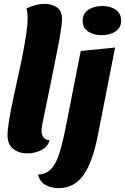

<svg xmlns="http://www.w3.org/2000/svg" viewBox="-20 -774 647 994"><path d="M122 20Q77 20 48 -3.5Q19 -27 19 -74Q19 -104 28 -157Q37 -210 50.5 -273Q64 -336 78 -398.5Q92 -461 101 -511Q112 -568 117.5 -610Q123 -652 123 -681Q123 -696 121.5 -708.5Q120 -721 117 -730Q136 -740 161.5 -747Q187 -754 212 -754Q246 -754 273.5 -736.5Q301 -719 301 -674Q301 -659 296.5 -626.5Q292 -594 284 -551.5Q276 -509 267 -465Q247 -364 233.5 -298.5Q220 -233 212 -195Q204 -157 200.5 -137.5Q197 -118 196 -110Q195 -102 195 -96Q195 -77 205 -63Q215 -49 237 -48Q227 -13 193 3.5Q159 20 122 20ZM507 -592Q464 -592 436 -611Q408 -630 408 -666Q408 -704 437.5 -723.5Q467 -743 510 -743Q552 -743 579.5 -723.5Q607 -704 607 -668Q607 -630 578 -611Q549 -592 507 -592ZM283 200Q245 200 215.5 183.5Q186 167 177 130Q216 128 241.5 104Q267 80 284.5 28Q302 -24 319 -109L398 -510L576 -528L487 -76Q460 65 412 132.5Q364 200 283 200Z"/></svg>

Font: Sansita Swashed
Style: Bold
Weight: 700
Designer: Pablo Cosgaya
Foundry: Omnibus-Type
Version: Version 1.003; ttfautohint (v1.8.3)